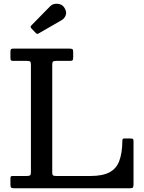

<svg xmlns="http://www.w3.org/2000/svg" viewBox="-20 -1011 775 1031"><path d="M124.5 -684H51.5Q41.5 -684 38.8 -687.2Q36 -690.5 36 -701V-734Q36 -744 39.2 -747Q42.5 -750 53 -750H352Q364.5 -750 368.8 -747.2Q373 -744.5 373 -732V-702Q373 -690 369.2 -687Q365.5 -684 354.5 -684H281.5Q269.5 -684 265 -680.5Q260.5 -677 260.5 -664V-84Q260.5 -72 265 -69Q269.5 -66 282 -66H466Q531 -66 568 -85.8Q605 -105.5 620.5 -146.8Q636 -188 637 -252.5Q637 -261 638.8 -264.2Q640.5 -267.5 649 -267.5H678Q688.5 -267.5 692.8 -265.5Q697 -263.5 697 -253V-23.5Q697 -9 694 -4.5Q691 0 677 0H57.5Q45.5 0 40.8 -3Q36 -6 36 -19V-50Q36 -59 37.8 -62.5Q39.5 -66 48.5 -66H122Q136.5 -66 141.2 -69.2Q146 -72.5 146 -87V-664Q146 -677 142 -680.5Q138 -684 124.5 -684ZM171 -835 148.5 -858.5Q140.5 -867 148.5 -874.5L249 -977Q264 -992.5 288.8 -990.8Q313.5 -989 325.5 -970Q339.5 -948.5 333.2 -930.2Q327 -912 311.5 -903L190 -833Q183.5 -829 180 -829Q176.5 -829 171 -835Z"/></svg>

Font: Besley Medium
Style: Regular
Weight: 500
Designer: Owen Earl
Foundry: indestructible type*
Version: Version 2.001; ttfautohint (v1.8.3)